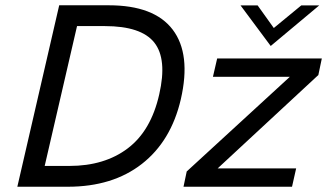

<svg xmlns="http://www.w3.org/2000/svg" viewBox="-20 -710 1244 730"><path d="M393.6 -689.9Q566.4 -689.9 636.7 -597.2Q707 -504.4 667.5 -332.5Q630.4 -173.3 519.3 -86.7Q408.2 0 237.8 0H45.9L205.1 -689.9ZM1193.8 -689.5 1009.3 -535.2 894.5 -689.5H959.5L1021 -603.5L1125.5 -689.5ZM585.4 -351.1Q616.2 -485.4 566.7 -548.1Q517.1 -610.8 378.4 -610.8H272.9L149.9 -79.1H243.7Q377.4 -79.1 465.8 -146Q554.2 -212.9 585.4 -351.1ZM1203.6 -487.8 1190.4 -424.8 807.6 -69.8H1106L1090.3 0H677.7L689.9 -58.1L1082 -418H789.6L805.7 -487.8Z"/></svg>

Font: HK Grotesk Medium Legacy Italic
Style: Regular
Weight: 500
Italic angle: -13°
Designer: Alfredo Marco Pradil
Foundry: Hanken Design Co.
Version: Version 2.022;PS 002.022;hotconv 1.0.88;makeotf.lib2.5.64775